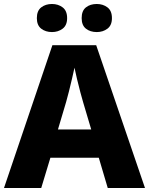

<svg xmlns="http://www.w3.org/2000/svg" viewBox="-20 -944 748 964"><path d="M521 0 476 -152H233L187 0H0L243 -717H463L708 0ZM397 -432Q392 -448 383.5 -480.5Q375 -513 366.5 -548Q358 -583 354 -604Q349 -581 341.5 -548.5Q334 -516 326 -484.5Q318 -453 312 -432L271 -294H438ZM165 -853Q165 -890 187 -907Q209 -924 241 -924Q272 -924 294.5 -907Q317 -890 317 -853Q317 -817 294.5 -800Q272 -783 241 -783Q209 -783 187 -800Q165 -817 165 -853ZM390 -853Q390 -890 411.5 -907Q433 -924 466 -924Q497 -924 519.5 -907Q542 -890 542 -853Q542 -817 519.5 -800Q497 -783 466 -783Q433 -783 411.5 -800Q390 -817 390 -853Z"/></svg>

Font: Noto Sans Khmer ExtraBold
Style: Regular
Weight: 800
Version: Version 2.003